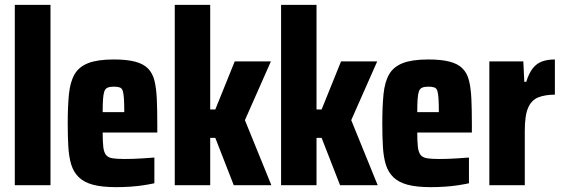

<svg xmlns="http://www.w3.org/2000/svg" viewBox="-20 -763 2320 791"><path d="M41 0V-743H188V0Z M459 8Q400 8 363 -2Q326 -12 304.5 -33Q283 -54 273.5 -85Q264 -116 261.5 -158.5Q259 -201 259 -254Q259 -325 264 -375Q269 -425 287 -456.5Q305 -488 343.5 -503Q382 -518 449 -518Q502 -518 536.5 -509Q571 -500 590 -480.5Q609 -461 616.5 -430Q624 -399 626 -355.5Q628 -312 628 -254V-217H403Q403 -180 405.5 -158Q408 -136 416.5 -125Q425 -114 443 -111Q461 -108 493 -108Q508 -108 526 -108.5Q544 -109 567 -110.5Q590 -112 616 -114V-8Q598 -4 572.5 0Q547 4 517.5 6Q488 8 459 8ZM492 -288V-301Q492 -337 490.5 -358Q489 -379 485.5 -389.5Q482 -400 472.5 -403Q463 -406 449 -406Q433 -406 423.5 -402Q414 -398 410 -387Q406 -376 404.5 -355Q403 -334 403 -301H502Z M700 0V-743H846V-312H867L947 -510H1096L989 -268L1098 0H943L867 -195H846V0Z M1138 0V-743H1284V-312H1305L1385 -510H1534L1427 -268L1536 0H1381L1305 -195H1284V0Z M1755 8Q1696 8 1659 -2Q1622 -12 1600.5 -33Q1579 -54 1569.5 -85Q1560 -116 1557.5 -158.5Q1555 -201 1555 -254Q1555 -325 1560 -375Q1565 -425 1583 -456.5Q1601 -488 1639.5 -503Q1678 -518 1745 -518Q1798 -518 1832.5 -509Q1867 -500 1886 -480.5Q1905 -461 1912.5 -430Q1920 -399 1922 -355.5Q1924 -312 1924 -254V-217H1699Q1699 -180 1701.5 -158Q1704 -136 1712.5 -125Q1721 -114 1739 -111Q1757 -108 1789 -108Q1804 -108 1822 -108.5Q1840 -109 1863 -110.5Q1886 -112 1912 -114V-8Q1894 -4 1868.5 0Q1843 4 1813.5 6Q1784 8 1755 8ZM1788 -288V-301Q1788 -337 1786.5 -358Q1785 -379 1781.5 -389.5Q1778 -400 1768.5 -403Q1759 -406 1745 -406Q1729 -406 1719.5 -402Q1710 -398 1706 -387Q1702 -376 1700.5 -355Q1699 -334 1699 -301H1798Z M1996 0V-510H2136L2140 -426H2148Q2159 -461 2174.5 -481Q2190 -501 2212.5 -509.5Q2235 -518 2266 -518V-373Q2226 -373 2198 -362Q2170 -351 2156 -319.5Q2142 -288 2142 -224V0Z"/></svg>

Font: Saira Condensed ExtraBold
Style: Regular
Weight: 800
Width: 3
Designer: Hector Gatti with collaboration of the Omnibus-Type team
Foundry: Omnibus-Type
Version: Version 1.101